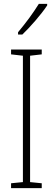

<svg xmlns="http://www.w3.org/2000/svg" viewBox="-20 -1062 272 989"><path d="M223 -1034V-1042H180C148 -991 117 -949 73 -896V-884H95C134 -921 192 -987 223 -1034ZM195 -93V-118L135 -124V-775L195 -782V-807H37V-782L98 -775V-124L37 -118V-93Z"/></svg>

Font: Noto Sans Kannada UI ExtraCondensed ExtraLight
Style: Regular
Weight: 200
Width: 2
Designer: Jelle Bosma - Monotype Design Team
Foundry: Monotype Imaging Inc.
Version: Version 2.005